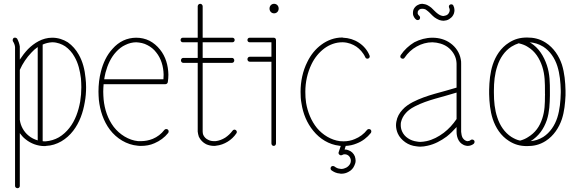

<svg xmlns="http://www.w3.org/2000/svg" viewBox="-20 -768 3024 1008"><path d="M127 -510C111 -493 97 -475 84 -455V-512C84 -516 84 -520 84 -524C82 -538 77 -552 70 -565C66 -570 58 -572 52 -569C47 -565 45 -557 48 -551C54 -542 58 -532 59 -521C59 -518 59 -515 59 -512V208C59 215 65 220 72 220C79 220 84 215 84 208V-69C93 -57 102 -46 114 -37C142 -14 178 -1 214 -1C217 -1 219 -1 222 -2C250 -3 278 -12 302 -26C326 -40 347 -59 364 -81C398 -125 416 -178 425 -231C430 -257 432 -284 432 -310C432 -326 431 -343 429 -359C425 -401 415 -444 393 -482C379 -507 360 -529 336 -546C312 -561 284 -570 255 -570H253C228 -570 204 -563 183 -552C162 -541 143 -526 127 -510ZM84 -401C99 -435 120 -466 145 -492C155 -503 166 -513 178 -521V-31C161 -36 144 -44 130 -56C105 -76 88 -107 84 -139ZM204 -534C219 -541 236 -545 253 -546H255C281 -546 305 -536 322 -525C342 -511 359 -492 371 -470C391 -436 400 -396 405 -356C406 -341 407 -326 407 -310C407 -285 405 -260 401 -235C392 -185 375 -135 344 -96C329 -77 311 -60 289 -47C268 -35 244 -28 220 -26C218 -26 217 -26 214 -26C211 -26 207 -26 204 -27Z M847 -259H515ZM791 -16C819 -28 844 -46 863 -70C867 -76 866 -84 861 -88C855 -92 847 -91 843 -86C827 -65 806 -49 782 -39C762 -31 741 -27 720 -27C715 -27 710 -27 705 -27C655 -32 608 -62 577 -102C546 -143 529 -194 524 -246C523 -260 522 -273 522 -287C522 -300 523 -313 524 -326H848C855 -326 860 -331 861 -337C863 -350 864 -362 864 -375V-377C863 -424 850 -471 820 -508C805 -527 786 -543 765 -554C743 -565 719 -570 695 -570C672 -570 648 -565 627 -555C606 -545 587 -530 572 -513C540 -479 521 -436 510 -393C501 -359 497 -323 497 -287C497 -273 498 -258 499 -244C505 -188 523 -132 557 -87C592 -41 645 -8 703 -3C709 -2 715 -2 720 -2C745 -2 769 -6 791 -16ZM527 -352C529 -363 531 -375 534 -387C545 -428 562 -466 590 -496C604 -511 620 -524 638 -532C656 -541 676 -546 695 -546C715 -545 736 -541 754 -531C772 -522 788 -509 800 -493C826 -461 838 -419 839 -377V-375C839 -367 838 -359 838 -352Z M1044 -78V-438H1198C1205 -438 1210 -444 1210 -451C1210 -458 1205 -464 1198 -464H1044V-546H1200C1207 -546 1212 -551 1212 -558C1212 -565 1207 -570 1200 -570H1044V-735C1044 -742 1038 -748 1031 -748C1024 -748 1018 -742 1018 -735V-570H940C933 -570 928 -565 928 -558C928 -551 933 -546 940 -546H1018V-464H942C935 -464 930 -458 930 -451C930 -444 935 -438 942 -438H1018V-77C1019 -68 1021 -59 1024 -50C1032 -33 1046 -19 1062 -11C1075 -5 1090 -2 1104 -2C1107 -2 1111 -2 1114 -3C1136 -5 1157 -13 1175 -24C1193 -35 1209 -50 1221 -68C1225 -73 1224 -81 1218 -85C1213 -89 1205 -88 1201 -82C1190 -67 1177 -55 1162 -45C1146 -35 1129 -29 1112 -27C1109 -27 1107 -27 1104 -27C1093 -27 1082 -29 1073 -34C1061 -39 1052 -49 1047 -60C1045 -65 1044 -72 1044 -78Z M1417 -570H1291C1284 -570 1279 -565 1279 -558C1279 -551 1284 -546 1291 -546H1405V-470H1291C1284 -470 1279 -464 1279 -457C1279 -450 1284 -444 1291 -444H1405V-15C1405 -8 1410 -2 1417 -2C1424 -2 1429 -8 1429 -15V-558C1429 -565 1424 -570 1417 -570ZM1419 -748C1405 -748 1395 -737 1395 -723C1395 -709 1405 -698 1419 -698C1433 -698 1443 -709 1443 -723C1443 -737 1433 -748 1419 -748Z M1766 118C1757 118 1746 114 1736 106C1730 102 1722 103 1718 108C1714 114 1715 122 1720 126C1731 134 1746 142 1764 143C1766 144 1769 144 1772 144C1785 144 1798 141 1810 134C1824 127 1835 115 1841 100C1845 92 1847 84 1847 75C1847 68 1845 60 1843 53C1837 38 1825 26 1810 21C1804 18 1797 17 1790 17H1789L1795 -2C1815 -3 1834 -7 1853 -15C1882 -26 1908 -46 1927 -70C1931 -76 1930 -84 1925 -88C1919 -92 1911 -91 1907 -86C1891 -65 1868 -48 1843 -38C1825 -30 1804 -26 1784 -26C1777 -26 1771 -27 1764 -27C1718 -33 1674 -60 1644 -96C1614 -133 1595 -180 1587 -228C1584 -247 1583 -266 1583 -286C1583 -337 1594 -387 1616 -432C1632 -465 1655 -493 1683 -514C1710 -534 1743 -546 1776 -546C1777 -546 1779 -546 1781 -546C1809 -545 1833 -535 1851 -523C1868 -511 1886 -493 1898 -467C1900 -461 1908 -458 1914 -461C1920 -463 1923 -471 1920 -477C1909 -504 1889 -528 1864 -544C1840 -560 1811 -569 1781 -570C1779 -571 1778 -571 1776 -571C1737 -571 1699 -557 1668 -534C1636 -511 1611 -479 1594 -444C1569 -395 1558 -340 1558 -286C1558 -265 1559 -244 1563 -224C1571 -172 1591 -122 1625 -81C1659 -39 1707 -9 1761 -3C1764 -2 1766 -2 1769 -2L1758 31C1756 36 1758 41 1762 44C1766 48 1771 48 1776 46C1780 43 1785 42 1790 42C1794 42 1798 43 1801 44C1809 47 1816 54 1819 62C1821 66 1822 71 1822 75C1822 80 1821 86 1819 90C1815 99 1807 107 1798 112C1790 116 1781 119 1772 119C1769 119 1768 119 1766 118Z M2149 -689C2152 -680 2157 -671 2165 -665C2171 -661 2179 -662 2183 -667C2187 -673 2186 -681 2181 -685C2178 -687 2175 -691 2173 -696C2173 -697 2173 -699 2173 -701C2173 -703 2173 -706 2174 -709C2176 -713 2180 -717 2183 -719C2187 -721 2191 -722 2197 -722C2202 -722 2208 -721 2213 -719C2216 -717 2221 -714 2228 -708C2239 -699 2248 -687 2261 -677C2269 -671 2277 -667 2286 -663C2293 -661 2301 -659 2308 -659C2311 -659 2313 -660 2316 -660C2328 -661 2337 -666 2344 -672C2352 -677 2359 -686 2363 -697C2365 -703 2366 -709 2366 -715C2366 -723 2364 -731 2360 -739C2357 -745 2350 -747 2343 -744C2337 -741 2335 -734 2338 -727C2340 -724 2341 -719 2341 -715C2341 -711 2340 -708 2339 -705C2337 -699 2333 -694 2329 -691C2325 -688 2320 -686 2313 -685C2311 -685 2310 -684 2308 -684C2304 -684 2299 -685 2294 -687C2288 -689 2282 -693 2277 -697C2266 -705 2257 -716 2245 -727C2239 -732 2232 -737 2224 -741C2216 -745 2207 -747 2197 -748C2186 -748 2177 -744 2170 -740C2162 -735 2155 -727 2151 -718C2149 -713 2148 -707 2148 -701C2148 -697 2148 -693 2149 -689ZM2155 -546C2127 -529 2102 -506 2084 -479C2080 -473 2081 -465 2087 -462C2093 -458 2101 -459 2104 -465C2120 -489 2142 -510 2168 -524C2193 -538 2221 -546 2250 -546C2279 -545 2308 -537 2330 -521C2353 -504 2370 -479 2375 -452C2376 -446 2377 -439 2377 -433V-308C2301 -284 2221 -270 2147 -232C2128 -222 2108 -209 2093 -192C2077 -175 2065 -154 2061 -130C2060 -124 2059 -118 2059 -111C2059 -97 2062 -82 2068 -68C2076 -49 2091 -33 2108 -21C2125 -9 2145 -2 2165 0C2172 1 2179 2 2186 2C2199 2 2212 0 2225 -3C2262 -11 2295 -29 2325 -51C2344 -66 2361 -83 2377 -101V-78V-77V-76C2377 -61 2380 -45 2388 -31C2392 -24 2397 -18 2404 -13C2411 -8 2419 -4 2428 -3C2430 -2 2433 -2 2435 -2C2447 -2 2458 -6 2467 -13C2472 -18 2473 -26 2469 -31C2464 -36 2456 -37 2451 -33C2447 -29 2441 -27 2435 -27C2434 -27 2433 -27 2432 -27C2428 -28 2423 -30 2419 -33C2415 -36 2412 -40 2409 -44C2404 -53 2402 -64 2401 -76V-77V-78V-433C2401 -441 2401 -449 2399 -457C2393 -491 2373 -521 2345 -541C2318 -561 2284 -570 2251 -570H2250C2217 -570 2184 -561 2155 -546ZM2159 -210C2225 -244 2302 -258 2377 -282V-143C2358 -115 2336 -91 2310 -71C2282 -50 2252 -34 2219 -27C2208 -25 2197 -23 2186 -23C2180 -23 2174 -24 2168 -25C2152 -27 2135 -33 2122 -42C2108 -51 2097 -64 2091 -78C2086 -89 2084 -100 2084 -111C2084 -116 2084 -121 2085 -126C2089 -144 2098 -161 2111 -175C2119 -184 2133 -197 2159 -210Z M2573 -286C2573 -288 2573 -290 2573 -292C2573 -336 2577 -380 2591 -421C2604 -462 2629 -500 2665 -523C2678 -531 2691 -537 2704 -541C2705 -541 2705 -540 2706 -540C2723 -536 2739 -530 2752 -521C2789 -499 2813 -461 2827 -418C2841 -375 2841 -332 2841 -287V-277C2841 -273 2842 -269 2841 -265C2841 -224 2840 -185 2827 -146C2813 -103 2790 -71 2752 -48C2740 -40 2726 -34 2711 -30C2711 -30 2710 -30 2710 -30C2694 -33 2680 -40 2665 -49C2629 -72 2604 -110 2591 -151C2577 -192 2573 -236 2573 -281C2573 -283 2573 -284 2573 -286ZM2930 -143C2943 -183 2947 -226 2949 -267C2949 -268 2949 -269 2949 -271C2949 -272 2949 -279 2949 -292C2948 -337 2944 -384 2930 -429C2915 -474 2887 -517 2845 -544C2812 -565 2781 -571 2747 -571C2709 -571 2680 -562 2652 -544C2609 -517 2582 -474 2567 -429C2553 -386 2549 -341 2548 -297C2548 -294 2548 -291 2548 -286C2548 -281 2548 -277 2548 -274C2549 -231 2553 -186 2567 -143C2582 -98 2609 -55 2652 -28C2680 -10 2709 -1 2747 -1C2781 -1 2812 -7 2845 -28C2887 -55 2915 -98 2930 -143ZM2766 -543 2760 -546C2785 -544 2807 -538 2832 -523C2868 -500 2893 -462 2906 -421C2919 -380 2923 -336 2924 -292V-284C2924 -283 2924 -283 2924 -283C2924 -283 2924 -282 2924 -282C2923 -237 2919 -192 2906 -151C2893 -110 2868 -72 2832 -49C2809 -35 2788 -29 2766 -27C2808 -53 2835 -91 2851 -138C2865 -181 2866 -224 2867 -265V-274V-277V-287C2867 -332 2867 -379 2851 -426C2835 -473 2809 -516 2766 -543Z"/></svg>

Font: LS
Style: LightAlt
Weight: 250
Designer: BSozoo
Foundry: BSozoo
Version: Version 001.000